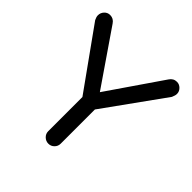

<svg xmlns="http://www.w3.org/2000/svg" viewBox="-182 -835 988 988"><g transform="rotate(45 312.0 -341.5)"><path d="M266.6 -39.1V-288.1L33.2 -614.3Q25.4 -629.9 25.4 -641.6Q25.4 -660.2 38.1 -673.8Q50.8 -687.5 69.3 -687.5Q94.7 -687.5 109.4 -665L312.5 -369.1L515.6 -665Q530.3 -687.5 555.7 -687.5Q573.2 -687.5 586.4 -674.3Q599.6 -661.1 599.6 -643.6Q599.6 -631.8 591.8 -614.3L357.4 -288.1V-39.1Q357.4 -20.5 344.2 -7.3Q331.1 5.9 312.5 5.9Q293.9 5.9 280.3 -7.3Q266.6 -20.5 266.6 -39.1Z"/></g></svg>

Font: jf-openhuninn-2.1
Style: Regular
Weight: 400
Designer: [Kosugi Maru]
Designed by MOTOYA      

[Varela Round]
Joe Prince (Latin component); Avraham Cornfeld (Hebrew component)
Foundry: justfont Co., Ltd.
Version: 2.1